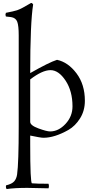

<svg xmlns="http://www.w3.org/2000/svg" viewBox="-20 -915 633 1303"><path d="M20 -803 17 -815 20 -828Q74 -838 100 -847Q126 -856 191 -895Q199 -895 205 -885Q185 -761 185 -419Q313 -492 367 -509Q442 -493 499 -417.5Q556 -342 556 -231Q556 -164 523.5 -112Q491 -60 444 -33Q350 20 275 20Q256 20 185 5V61Q185 328 197 329Q228 332 309 332Q312 339 312 348Q312 357 309 363L165 360Q80 360 25 368Q20 363 20 351L21 343Q62 333 77 315Q92 297 96 269Q107 192 107 -59V-675Q107 -741 97 -767.5Q87 -794 55 -799ZM185 -88Q185 -64 241 -43.5Q297 -23 320 -23Q377 -23 424.5 -74Q472 -125 472 -193Q472 -297 425 -368Q378 -439 322.5 -439Q267 -439 185 -376Z"/></svg>

Font: Rosarivo
Style: Regular
Weight: 400
Designer: Pablo Ugerman
Foundry: Pablo Ugerman
Version: Version 1.003